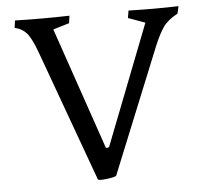

<svg xmlns="http://www.w3.org/2000/svg" viewBox="-50 -717 840 780"><g transform="rotate(-5 370.5 -326.5)"><path d="M318 8 125 -523Q103 -584 84 -606Q65 -628 35 -634L39 -664Q150 -661 261 -664L257 -634L191 -614L361 -119Q362 -115 368.5 -116Q375 -117 376 -121L566 -609L497 -634L502 -664Q603 -661 706 -664L699 -634Q659 -613 640 -586Q621 -559 600 -508L394 -1Q392 5 356 9.5Q320 14 318 8Z"/></g></svg>

Font: Darwin Serif Regular ALPHA
Style: Regular
Weight: 400
Designer: Emily de Oliveira Santos
Version: Version 0.1